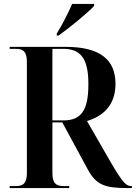

<svg xmlns="http://www.w3.org/2000/svg" viewBox="-20 -951 687 971"><path d="M267 -781V-771H276C332 -811 424 -886 456 -921V-931H345C325 -886 295 -826 267 -781ZM29 0H330V-10H302C264 -10 245 -23 245 -76V-332H295L424 -94C466 -17 509 0 621 0H647V-10H644C619 -10 602 -24 538 -134L420 -339C500 -363 564 -417 564 -527C564 -647 489 -714 312 -714H29V-704H59C97 -704 116 -691 116 -638V-76C116 -23 97 -10 59 -10H29ZM301 -342H245V-704H300C391 -704 427 -651 427 -525C427 -395 392 -342 301 -342Z"/></svg>

Font: Noto Serif Display SemiCondensed SemiBold
Style: Regular
Weight: 600
Width: 4
Designer: Monotype Design Team
Foundry: Monotype Imaging Inc.
Version: Version 2.009